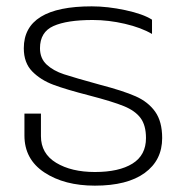

<svg xmlns="http://www.w3.org/2000/svg" viewBox="-20 -570 586 605"><path d="M57 -143V-212H109V-141Q109 -86 157 -57Q205 -28 279 -28Q355 -28 397.5 -54.5Q440 -81 440 -135Q440 -175 423 -198Q406 -221 370.5 -235.5Q335 -250 262 -269Q188 -288 148 -303Q108 -318 81.5 -345Q55 -372 55 -418Q55 -550 269 -550Q319 -550 375 -538Q431 -526 459 -508V-463Q425 -483 373.5 -495Q322 -507 272 -507Q191 -507 148.5 -488Q106 -469 106 -418Q106 -386 127 -366.5Q148 -347 181.5 -336Q215 -325 295 -303Q368 -284 407.5 -266.5Q447 -249 469 -218Q491 -187 491 -135Q491 -65 436 -25Q381 15 279 15Q183 15 120 -26.5Q57 -68 57 -143Z"/></svg>

Font: Prompt ExtraLight
Style: Regular
Weight: 275
Designer: Katatrad Team
Foundry: CadsonDemak
Version: Version 1.000